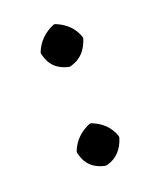

<svg xmlns="http://www.w3.org/2000/svg" viewBox="-83 -466 386 479"><g transform="rotate(-20 110.0 -226.5)"><path d="M61 -356V-359.9Q75.7 -397.5 115.2 -414.1H119.1Q160.2 -397.9 172.9 -359.9V-356Q159.7 -314 123.5 -303.2Q120.6 -302.2 119.1 -301.8H115.2Q78.1 -310.1 65.9 -340.8Q63 -348.1 61 -356ZM61 -92.8V-97.2Q75.7 -134.8 115.2 -150.9H119.1Q160.2 -134.8 172.9 -97.2V-92.8Q159.7 -50.8 123.5 -40Q120.6 -39.1 119.1 -39.1H115.2Q78.1 -47.4 65.9 -77.6Q63 -85 61 -92.8Z"/></g></svg>

Font: Linux Biolinum Capitals O
Style: Small Caps
Weight: 400
Designer: Philipp H. Poll
Foundry: Philipp H. Poll
Version: Version 1.0.4